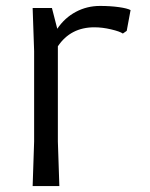

<svg xmlns="http://www.w3.org/2000/svg" viewBox="-20 -627 505 647"><path d="M420 -593 407 -523 394 -514Q384 -521 354.5 -528Q325 -535 298 -535Q218 -535 175 -471V-150L180 0H90L95 -150V-455L90 -600H155L173 -530Q198 -567 235.5 -587Q273 -607 317 -607Q352 -607 380.5 -603Q409 -599 420 -593Z"/></svg>

Font: Farro Light
Style: Regular
Weight: 300
Designer: Aceler Chua
Foundry: Grayscale Limited
Version: Version 1.101